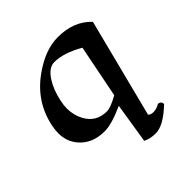

<svg xmlns="http://www.w3.org/2000/svg" viewBox="-173 -580 883 883"><g transform="rotate(-45 268.5 -138.0)"><path d="M254.4 -52.7Q279.3 -52.7 330.6 -81.5L381.8 -339.4Q304.2 -384.3 243.2 -384.3Q207.5 -384.3 177.7 -338.4Q150.9 -297.4 138.7 -238.3Q133.3 -214.4 133.3 -192.4Q133.3 -149.4 152.8 -112.8Q185.1 -52.7 254.4 -52.7ZM341.8 177.7Q305.7 177.7 279.8 164.1L311 -32.2Q229 4.9 182.6 4.9Q101.1 4.9 56.6 -48.8Q24.9 -86.4 24.9 -140.1Q24.9 -162.6 30.3 -187.5Q57.1 -314 165 -390.6Q253.4 -454.1 336.4 -454.1Q439.9 -454.1 500 -389.6L377.4 91.3Q385.3 101.1 403.3 101.1Q423.8 101.1 445.3 88.4Q464.4 91.3 464.4 108.9Q392.6 177.7 341.8 177.7Z"/></g></svg>

Font: Balgruf
Style: Italic
Weight: 500
Italic angle: -12°
Designer: Paul James Miller
Foundry: High-Logic / Made with FontCreator
Version: Version 1.201;March 28, 2021;FontCreator 13.0.0.2683 64-bit